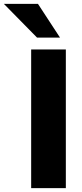

<svg xmlns="http://www.w3.org/2000/svg" viewBox="-98 -975 425 995"><path d="M63.5 -718.8H243.2V0H63.5ZM-78.1 -955.1H98.6L212.9 -780.3H93.8Z"/></svg>

Font: Min Sans Black
Style: Regular
Weight: 900
Designer: Jinseong-Kim, NotoSansCJK, Nunito
Foundry: Jinseong-Kim
Version: Version 1.000